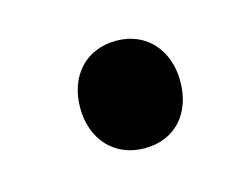

<svg xmlns="http://www.w3.org/2000/svg" viewBox="-40 -700 360 276"><g transform="rotate(-15 139.5 -562.0)"><path d="M73 -562C73 -516 102 -482 148 -482C194 -482 222 -515 222 -562C222 -608 193 -642 148 -642C102 -642 73 -609 73 -562Z"/></g></svg>

Font: Noto Sans Devanagari ExtraCondensed Black
Style: Regular
Weight: 900
Width: 2
Designer: Jelle Bosma - Monotype Design Team
Foundry: Monotype Imaging Inc.
Version: Version 2.004